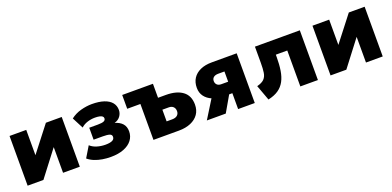

<svg xmlns="http://www.w3.org/2000/svg" viewBox="-4 -1194 3819 1869"><g transform="rotate(-20 1905.0 -259.0)"><path d="M65.5 0V-515H238.5V-253L442 -515H606V0H432.5V-266L229 0Z M923.5 14.5Q879.5 14.5 837.2 7.5Q795 0.5 757.5 -14.5Q720 -29.5 691 -54L759 -166.5Q787 -140.5 828.5 -128Q870 -115.5 915.5 -115.5Q960.5 -115.5 985 -126.8Q1009.5 -138 1009.5 -163.5Q1009.5 -186 986.5 -193.5Q963.5 -201 916 -201H822V-325H910.5Q955 -325 973.8 -333.5Q992.5 -342 992.5 -361.5Q992.5 -374.5 982.2 -382.5Q972 -390.5 952.8 -394.5Q933.5 -398.5 907 -398.5Q866 -398.5 827.8 -386.2Q789.5 -374 762.5 -348.5L702.5 -464.5Q749 -500.5 808.2 -516.8Q867.5 -533 924 -533Q997 -533 1048 -516Q1099 -499 1125.8 -466.8Q1152.5 -434.5 1152.5 -389Q1152.5 -355 1131.8 -325.8Q1111 -296.5 1070.5 -284.5Q1122 -269.5 1148.5 -239Q1175 -208.5 1175 -160Q1175 -108.5 1145 -69Q1115 -29.5 1058.5 -7.5Q1002 14.5 923.5 14.5Z M1369 0V-515H1551V-125.5H1609.5Q1643 -125.5 1661.8 -141.5Q1680.5 -157.5 1680.5 -185.5Q1680.5 -213 1663.8 -229.8Q1647 -246.5 1618 -246.5H1533.5V-370H1633Q1742 -370 1804.2 -324Q1866.5 -278 1866.5 -185.5Q1866.5 -127.5 1837.8 -86.2Q1809 -45 1756.5 -22.5Q1704 0 1632 0ZM1232.5 -372V-515H1551L1369 -372Z M1922 0 2093.5 -276.5 2144 -167Q2086.5 -167 2040 -186.2Q1993.5 -205.5 1966 -242.2Q1938.5 -279 1938.5 -331Q1938.5 -388.5 1965.2 -429.5Q1992 -470.5 2041.8 -492.8Q2091.5 -515 2160 -515H2418.5V0H2246V-389.5H2182Q2151 -389.5 2133.5 -375.8Q2116 -362 2116 -337Q2116 -313 2131.5 -298.2Q2147 -283.5 2174 -283.5H2262V-164.5H2213L2118 0Z M2555.5 13.5 2497 -146Q2548.5 -159 2572 -183.2Q2595.5 -207.5 2601.5 -247.2Q2607.5 -287 2607.5 -347V-515H3072.5V0H2890.5V-372H2772V-347Q2772 -270 2762.2 -209Q2752.5 -148 2728.5 -103.2Q2704.5 -58.5 2662.5 -29.5Q2620.5 -0.5 2555.5 13.5Z M3203.5 0V-515H3376.5V-253L3580 -515H3744V0H3570.5V-266L3367 0Z"/></g></svg>

Font: Geologica ExtraBold
Style: Regular
Weight: 800
Designer: Sindre Bremnes, Frode Helland
Foundry: Monokrom Skriftforlag AS
Version: Version 1.010;gftools[0.9.28]